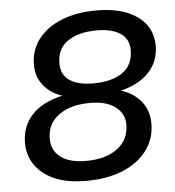

<svg xmlns="http://www.w3.org/2000/svg" viewBox="-50 -725 713 782"><g transform="rotate(-5 306.0 -334.0)"><path d="M271 10Q159 10 97.5 -39Q36 -88 36 -165Q36 -233 79 -279.5Q122 -326 204 -344Q155 -361 127.5 -396Q100 -431 100 -479Q100 -539 134.5 -584Q169 -629 230.5 -653.5Q292 -678 373 -678Q479 -678 540 -634Q601 -590 601 -514Q601 -451 560 -406.5Q519 -362 444 -344Q497 -327 526.5 -289.5Q556 -252 556 -200Q556 -139 521.5 -91.5Q487 -44 423 -17Q359 10 271 10ZM277 -71Q359 -71 406.5 -107Q454 -143 454 -205Q454 -249 417.5 -277Q381 -305 314 -305Q234 -305 186 -270Q138 -235 138 -174Q138 -126 174 -98.5Q210 -71 277 -71ZM335 -383Q409 -383 453.5 -413Q498 -443 498 -505Q498 -551 463 -574Q428 -597 367 -597Q293 -597 248.5 -567Q204 -537 204 -476Q204 -429 238.5 -406Q273 -383 335 -383Z"/></g></svg>

Font: Gantari Medium
Style: Italic
Weight: 500
Italic angle: -10°
Designer: Anugrah Pasau
Foundry: Lafontype
Version: Version 1.000